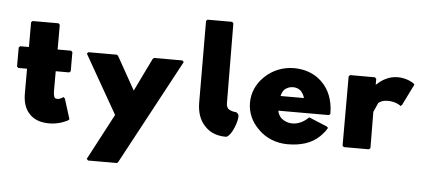

<svg xmlns="http://www.w3.org/2000/svg" viewBox="-64 -982 3128 1400"><g transform="rotate(5 1500.0 -282.5)"><path d="M57 -520 47 -510V-371L57 -361H121V-181C121 -128 132 -70 173 -30L181 -22C211 5 255 22 317 22C393 22 450 -11 450 -11H451L461 -21L415 -168L404 -179L401 -176C401 -176 381 -161 360 -161C353 -161 347 -163 342 -166C336 -174 331 -191 331 -217V-361H430L440 -371V-510L430 -520H331V-701L321 -711H131L121 -701V-520Z M1027 -511 910 -270 775 -511 765 -520H557L546 -509L790 -81L612 256L623 267H834L843 258L1255 -509L1244 -520H1036Z M1625 -1 1632 -8C1662 -37 1701 -145 1682 -167L1680 -169H1679L1674 -174C1670 -178 1667 -178 1667 -178C1659 -179 1630 -180 1608 -198C1601 -207 1595 -218 1595 -236L1591 -822L1581 -832H1401L1391 -822L1393 -227C1393 -153 1414 -94 1454 -54L1461 -47C1496 -12 1546 7 1608 7C1614 7 1621 3 1625 -1Z M2004 -373C2020 -386 2039 -396 2066 -396C2089 -396 2107 -389 2124 -374C2135 -361 2146 -345 2151 -324H1980C1984 -341 1990 -358 2004 -373ZM2200 -185C2125 -113 2045 -124 2001 -162C1987 -176 1976 -196 1973 -216H2343L2353 -225V-228C2353 -325 2321 -402 2269 -453L2262 -460C2211 -509 2140 -535 2061 -535C1978 -535 1904 -503 1850 -452L1842 -444C1792 -395 1762 -329 1762 -256C1762 -184 1792 -118 1842 -69L1849 -62C1901 -10 1977 22 2061 22C2153 22 2234 0 2293 -57L2301 -65C2316 -80 2331 -98 2343 -119L2345 -122L2335 -132L2202 -187Z M2665 -467C2664 -466 2665 -466 2664 -465V-510L2653 -520H2472L2462 -510V-3L2472 7H2656L2666 -3L2664 -268L2694 -335C2709 -348 2730 -357 2762 -357C2823 -357 2855 -330 2855 -330L2858 -327L2869 -338L2945 -492L2935 -502C2935 -502 2888 -535 2820 -535C2752 -535 2702 -500 2674 -474Z"/></g></svg>

Font: Hussar Woodtype
Style: Ultra
Weight: 900
Foundry: Cannot Into Space Fonts
Version: Version 1.07